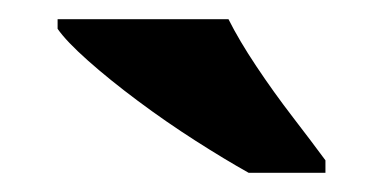

<svg xmlns="http://www.w3.org/2000/svg" viewBox="-20 -786 399 200"><path d="M239 -606Q214 -620 183.5 -639.5Q153 -659 123.5 -681Q94 -703 71.5 -723Q49 -743 40 -756V-766H218Q229 -744 247 -717Q265 -690 285 -664Q305 -638 319 -619V-606Z"/></svg>

Font: Noto Rashi Hebrew ExtraBold
Style: Regular
Weight: 800
Version: Version 1.006